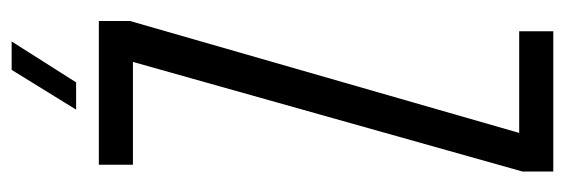

<svg xmlns="http://www.w3.org/2000/svg" viewBox="-348 -646 994 338"><g transform="rotate(-90 149.0 -477.0)"><path d="M16 0V-54L209 -740H28V-800H281V-745L84 -60H263V0ZM125 -840 195 -953.5H245L173 -840Z"/></g></svg>

Font: Big Shoulders Display Thin
Style: Regular
Weight: 400
Version: Version 2.002